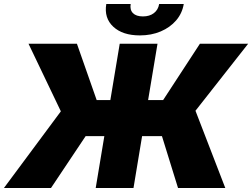

<svg xmlns="http://www.w3.org/2000/svg" viewBox="-47 -948 1271 968"><path d="M-27.3 0 259.8 -386.7 96.7 -727.5H340.8L440.4 -443.4H509.3L556.6 -727.5H747.1L699.7 -443.4H775.4L960.9 -727.5H1204.1L938.5 -389.6L1088.9 0H850.6L769.5 -261.7H669.4L626 0H435.5L479 -261.7H384.8L210 0ZM658.2 -769.5Q571.3 -769.5 524.2 -813.2Q477.1 -856.9 488.8 -927.7H611.8Q606.9 -898.4 623.3 -881.8Q639.6 -865.2 673.8 -865.2Q707 -865.2 728.8 -881.8Q750.5 -898.4 755.4 -927.7H879.4Q871.6 -880.9 841.1 -845.2Q810.5 -809.6 763.4 -789.6Q716.3 -769.5 658.2 -769.5Z"/></svg>

Font: Inter Tight Black
Style: Italic
Weight: 900
Italic angle: -9.39999°
Designer: Rasmus Andersson
Foundry: rsms
Version: Version 3.004; ttfautohint (v1.8.4.7-5d5b)